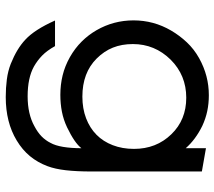

<svg xmlns="http://www.w3.org/2000/svg" viewBox="-60 -497 765 685"><g transform="rotate(90 322.5 -154.5)"><path d="M591.8 -97.7Q591.8 -45.9 587.4 -7.1Q583 31.7 572.8 58.6Q559.6 93.8 537.1 121.1Q514.6 148.4 481 168.5Q416.5 207.5 326.2 207.5Q293.5 207.5 263.4 203.6Q233.4 199.7 207.5 189.5Q153.8 168 121.6 137.7Q85.9 105 53.2 31.7H144.5Q160.6 60.5 178.2 77.6Q195.8 94.7 217.3 106.9Q257.8 129.4 323.7 129.4Q355.5 129.4 382.1 123.3Q408.7 117.2 429.7 105.5Q452.1 93.8 466.6 79.6Q481 65.4 489.7 47.9Q508.8 14.2 508.8 -64.9V-62.5Q490.2 -38.1 434.1 -11.2Q407.2 1.5 378.7 7.1Q350.1 12.7 318.4 12.7Q282.2 12.7 249 4.6Q215.8 -3.4 183.6 -21.5Q151.9 -39.6 128.2 -63.5Q104.5 -87.4 87.9 -116.2Q52.7 -177.2 52.7 -248.5Q52.7 -320.3 88.9 -382.3Q106.9 -413.1 131.1 -438.7Q155.3 -464.4 187.5 -482.4Q219.2 -500 252 -508.5Q284.7 -517.1 319.8 -517.1Q349.1 -517.1 376 -511.5Q402.8 -505.9 429.2 -493.7Q478 -469.7 508.8 -434.6V-506.8L591.8 -492.2ZM511.2 -250Q511.2 -329.6 459 -383.3Q407.7 -436.5 328.6 -436.5Q248.5 -436.5 192.9 -380.9Q137.2 -324.2 137.2 -246.1Q137.2 -206.5 149.9 -174.8Q162.6 -143.1 189 -116.7Q239.7 -65.9 324.7 -65.9Q367.2 -65.9 401.9 -79.1Q436.5 -92.3 460.7 -116.2Q484.9 -140.1 498 -174.3Q511.2 -208.5 511.2 -250Z"/></g></svg>

Font: Kawthoolei
Style: Bold
Weight: 700
Designer: Moe Zed
Foundry: Moe Zed
Version: Version 1.000;July 10, 2024;FontCreator 14.0.0.2901 32-bit